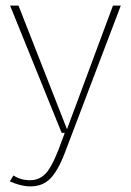

<svg xmlns="http://www.w3.org/2000/svg" viewBox="-20 -474 466 685"><path d="M411 -454 211 72Q186 137 158.5 164Q131 191 89 191Q55 191 15 173L28 152Q54 169 87 169Q125 169 149 138Q173 107 203 22L211 0H200L16 -454H46L219 -13L383 -454Z"/></svg>

Font: Tajawal ExtraLight
Style: Regular
Weight: 275
Designer: Boutros Fonts
Foundry: Created by Boutros International 2017
Version: Version 1.700